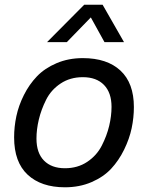

<svg xmlns="http://www.w3.org/2000/svg" viewBox="-20 -782 628 816"><path d="M135 -193Q135 -132 167 -99.5Q199 -67 256 -67Q310 -67 350.5 -94Q391 -121 412.5 -163Q434 -205 444 -247Q454 -289 454 -328Q454 -388 422 -421Q390 -454 332 -454Q278 -454 237.5 -427Q197 -400 176 -358Q155 -316 145 -274Q135 -232 135 -193ZM40 -198Q40 -243 49.5 -288Q59 -333 81.5 -378Q104 -423 137 -457.5Q170 -492 220.5 -513.5Q271 -535 332 -535Q435 -535 492 -482Q549 -429 549 -327Q549 -282 539.5 -237Q530 -192 507.5 -146Q485 -100 452.5 -65Q420 -30 369 -8Q318 14 256 14Q155 14 97.5 -39.5Q40 -93 40 -198ZM180 -603 338 -762H416L507 -603H424L366 -708L264 -603Z"/></svg>

Font: Nacelle
Style: Italic
Weight: 400
Italic angle: -12°
Designer: Sora Sagano
Foundry: Sora Sagano
Version: Version 1.000;FEAKit 1.0